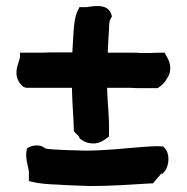

<svg xmlns="http://www.w3.org/2000/svg" viewBox="-20 -630 628 645"><path d="M43 -356 44 -355 45 -353C48 -350 53 -338 68 -335H222V-324C223 -277 227 -238 228 -196V-190C233 -183 239 -178 245 -172L247 -166C267 -146 304 -141 330 -160L346 -171V-178C348 -231 342 -274 340 -324V-335H420C427 -334 438 -334 445 -334H510C524 -344 533 -351 540 -365C547 -374 552 -386 552 -400C552 -425 540 -439 533 -453H524C515 -453 505 -453 486 -452H450C444 -453 433 -453 426 -453H342C343 -477 344 -502 346 -527V-528C346 -540 347 -554 349 -562L356 -575L354 -582C342 -620 292 -609 271 -606H247L243 -598C231 -575 229 -549 227 -522C226 -500 224 -477 223 -454H166C151 -454 138 -454 123 -453H47V-438C47 -437 46 -431 43 -423C37 -405 29 -380 43 -356ZM71 -132C63 -105 73 -76 77 -55V-22L88 -19C114 -13 141 -11 171 -10L204 -8C231 -7 257 -6 283 -5C354 -5 422 -10 488 -14H494C503 -25 513 -37 522 -47L526 -46L532 -53C549 -73 552 -114 532 -134L528 -138L508 -139H507C498 -139 491 -138 484 -138H483L455 -136C394 -131 330 -124 266 -124C237 -125 158 -126 133 -131C114 -147 89 -143 71 -132Z"/></svg>

Font: Hussar Pisanka
Style: Bd
Weight: 700
Designer: Robert Jablonski
Foundry: Cannot Into Space Fonts
Version: Version 1.070